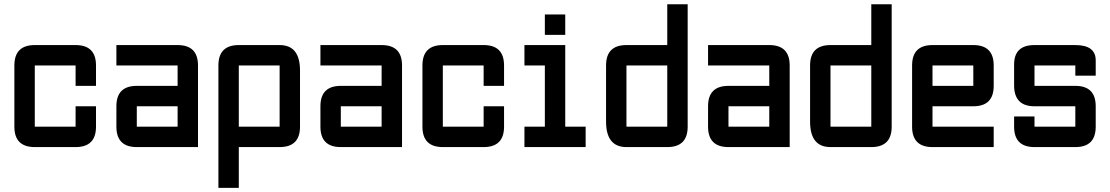

<svg xmlns="http://www.w3.org/2000/svg" viewBox="-20 -704 5313 919"><path d="M341.8 0H146.5Q48.8 0 48.8 -97.7V-390.6Q48.8 -488.3 146.5 -488.3H341.8Q439.5 -488.3 439.5 -390.6V-293H341.8V-390.6H146.5V-97.7H341.8V-195.3H439.5V-97.7Q439.5 0 341.8 0Z M927.7 0H634.8Q537.1 0 537.1 -97.7V-195.3Q537.1 -293 634.8 -293H830.1V-390.6H537.1V-488.3H830.1Q927.7 -488.3 927.7 -390.6ZM634.8 -97.7H830.1V-195.3H634.8Z M1025.4 -390.6Q1025.4 -488.3 1123 -488.3H1318.4Q1416 -488.3 1416 -366.2V-97.7Q1416 0 1318.4 0H1123V195.3H1025.4ZM1318.4 -390.6H1123V-97.7H1318.4Z M1904.3 0H1611.3Q1513.7 0 1513.7 -97.7V-195.3Q1513.7 -293 1611.3 -293H1806.6V-390.6H1513.7V-488.3H1806.6Q1904.3 -488.3 1904.3 -390.6ZM1611.3 -97.7H1806.6V-195.3H1611.3Z M2294.9 0H2099.6Q2002 0 2002 -97.7V-390.6Q2002 -488.3 2099.6 -488.3H2294.9Q2392.6 -488.3 2392.6 -390.6V-293H2294.9V-390.6H2099.6V-97.7H2294.9V-195.3H2392.6V-97.7Q2392.6 0 2294.9 0Z M2587.9 -537.1V-634.8H2685.5V-537.1ZM2490.2 0V-97.7H2587.9V-390.6H2490.2V-488.3H2685.5V-97.7H2783.2V0Z M3271.5 -97.7Q3271.5 0 3173.8 0H2978.5Q2880.9 0 2880.9 -122.1V-390.6Q2880.9 -488.3 2978.5 -488.3H3173.8V-683.6H3271.5ZM2978.5 -97.7H3173.8V-390.6H2978.5Z M3759.8 0H3466.8Q3369.1 0 3369.1 -97.7V-195.3Q3369.1 -293 3466.8 -293H3662.1V-390.6H3369.1V-488.3H3662.1Q3759.8 -488.3 3759.8 -390.6ZM3466.8 -97.7H3662.1V-195.3H3466.8Z M4248 -97.7Q4248 0 4150.4 0H3955.1Q3857.4 0 3857.4 -122.1V-390.6Q3857.4 -488.3 3955.1 -488.3H4150.4V-683.6H4248ZM3955.1 -97.7H4150.4V-390.6H3955.1Z M4443.4 -488.3H4638.7Q4736.3 -488.3 4736.3 -390.6V-293Q4736.3 -195.3 4638.7 -195.3H4443.4V-97.7H4736.3V0H4443.4Q4345.7 0 4345.7 -97.7V-390.6Q4345.7 -488.3 4443.4 -488.3ZM4638.7 -390.6H4443.4V-293H4638.7Z M4834 -146.5H4931.6V-97.7H5127V-195.3H4931.6Q4834 -195.3 4834 -295.4V-395.5Q4834 -488.3 4931.6 -488.3H5127Q5224.6 -488.3 5224.6 -415V-341.8H5127V-390.6H4931.6V-293H5127Q5224.6 -293 5224.6 -195.3V-97.7Q5224.6 0 5127 0H4931.6Q4834 0 4834 -97.7Z"/></svg>

Font: BabelStone Runic Long Branch
Style: Regular
Weight: 400
Designer: Andrew West
Foundry: BabelStone
Version: Version 3.002 March 14, 2022